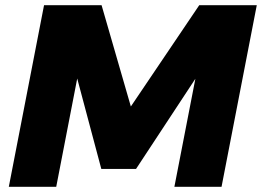

<svg xmlns="http://www.w3.org/2000/svg" viewBox="-20 -721 1042 741"><path d="M749 -701 485 -310 372 -701H150L14 0H197L278 -418L371 -69H505L734 -417L653 0H835L971 -701Z"/></svg>

Font: Argentum Sans ExtraBold
Style: Italic
Weight: 800
Italic angle: -11.3°
Designer: Julieta Ulanovsky
Foundry: Julieta Ulanovsky
Version: Version 5.001;February 15, 2019;FontCreator 11.5.0.2425 64-b